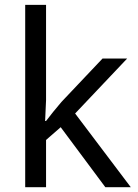

<svg xmlns="http://www.w3.org/2000/svg" viewBox="-20 -780 574 800"><path d="M171.9 -275.9 201.7 -314 235.8 -355 407.2 -536.1H509.8L293 -307.1L524.9 0H418.9L232.9 -250L171.9 -196.8V0H85V-759.8H171.9V-362.8L168 -275.9Z"/></svg>

Font: Noto Sans Southeast Asian
Style: Regular
Weight: 400
Designer: Monotype Design Team
Foundry: Monotype Imaging Inc.
Version: Version 1.06 uh; ttfautohint (v1.4.1)